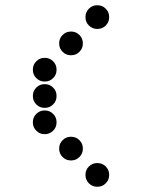

<svg xmlns="http://www.w3.org/2000/svg" viewBox="-20 -715 640 730"><path d="M349 -695Q331 -695 318 -682Q305 -669 305 -651V-649Q305 -631 318 -618Q331 -605 349 -605H351Q369 -605 382 -618Q395 -631 395 -649V-651Q395 -669 382 -682Q369 -695 351 -695ZM249 -595Q231 -595 218 -582Q205 -569 205 -551V-549Q205 -531 218 -518Q231 -505 249 -505H251Q269 -505 282 -518Q295 -531 295 -549V-551Q295 -569 282 -582Q269 -595 251 -595ZM149 -495Q131 -495 118 -482Q105 -469 105 -451V-449Q105 -431 118 -418Q131 -405 149 -405H151Q169 -405 182 -418Q195 -431 195 -449V-451Q195 -469 182 -482Q169 -495 151 -495ZM149 -395Q131 -395 118 -382Q105 -369 105 -351V-349Q105 -331 118 -318Q131 -305 149 -305H151Q169 -305 182 -318Q195 -331 195 -349V-351Q195 -369 182 -382Q169 -395 151 -395ZM149 -295Q131 -295 118 -282Q105 -269 105 -251V-249Q105 -231 118 -218Q131 -205 149 -205H151Q169 -205 182 -218Q195 -231 195 -249V-251Q195 -269 182 -282Q169 -295 151 -295ZM249 -195Q231 -195 218 -182Q205 -169 205 -151V-149Q205 -131 218 -118Q231 -105 249 -105H251Q269 -105 282 -118Q295 -131 295 -149V-151Q295 -169 282 -182Q269 -195 251 -195ZM349 -95Q331 -95 318 -82Q305 -69 305 -51V-49Q305 -31 318 -18Q331 -5 349 -5H351Q369 -5 382 -18Q395 -31 395 -49V-51Q395 -69 382 -82Q369 -95 351 -95Z"/></svg>

Font: Doto Rounded Black
Style: Regular
Weight: 900
Monospace: yes
Version: Version 1.000